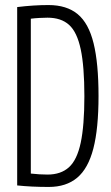

<svg xmlns="http://www.w3.org/2000/svg" viewBox="-20 -730 440 760"><path d="M173 10Q104 10 48 4V-702Q113 -710 172 -710Q244 -710 287.5 -674Q331 -638 350.5 -558.5Q370 -479 370 -350Q370 -221 349.5 -142Q329 -63 285.5 -26.5Q242 10 173 10ZM168 -39Q221 -39 253 -68Q285 -97 299.5 -165Q314 -233 314 -349Q314 -467 299.5 -535Q285 -603 253.5 -631.5Q222 -660 168 -660Q155 -660 136.5 -659Q118 -658 102 -656V-43Q137 -39 168 -39Z"/></svg>

Font: Georama Condensed Light
Style: Regular
Weight: 300
Width: 3
Designer: Jean-Baptiste Levee
Foundry: Production Type
Version: Version 1.000